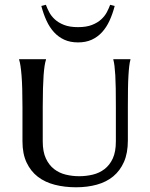

<svg xmlns="http://www.w3.org/2000/svg" viewBox="-20 -773 630 805"><path d="M465.8 -326.2Q465.8 -369.6 465.3 -401.9Q464.8 -434.1 463.4 -457.5Q461.9 -481 460 -496.8Q458 -512.7 455.1 -522.9V-524.9H526.9V-522.9Q523.9 -512.7 522 -496.6Q520 -480.5 518.6 -456.8Q517.1 -433.1 516.6 -400.6Q516.1 -368.2 516.1 -324.2V-184.1Q516.1 -131.3 499.8 -94.2Q483.4 -57.1 454.6 -33.4Q425.8 -9.8 386 1.2Q346.2 12.2 298.8 12.2Q251 12.2 210 1.7Q168.9 -8.8 138.9 -31.7Q108.9 -54.7 91.6 -91.3Q74.2 -127.9 74.2 -180.2V-324.2Q74.2 -368.2 73.2 -400.6Q72.3 -433.1 70.3 -456.8Q68.4 -480.5 65.9 -496.6Q63.5 -512.7 60.1 -522.9V-524.9H172.9V-522.9Q169.4 -512.7 167 -496.8Q164.6 -481 162.8 -457.5Q161.1 -434.1 160.2 -401.9Q159.2 -369.6 159.2 -326.2V-180.2Q159.2 -136.7 172.4 -108.6Q185.5 -80.6 207 -64Q228.5 -47.4 255.9 -40.8Q283.2 -34.2 312 -34.2Q341.3 -34.2 368.9 -40.8Q396.5 -47.4 418.2 -64Q439.9 -80.6 452.9 -108.6Q465.8 -136.7 465.8 -180.2ZM307.1 -595.2Q274.4 -595.2 249.8 -606.4Q225.1 -617.7 206.5 -637.9Q188 -658.2 175 -686.3Q162.1 -714.4 153.3 -748L172.4 -752.9Q177.7 -738.3 186.3 -721.9Q194.8 -705.6 210 -691.7Q225.1 -677.7 248.5 -668.5Q272 -659.2 307.1 -659.2Q342.3 -659.2 365.7 -668.5Q389.2 -677.7 404.3 -691.7Q419.4 -705.6 428 -721.9Q436.5 -738.3 441.9 -752.9L460.9 -748Q452.1 -714.4 439.2 -686.3Q426.3 -658.2 407.7 -637.9Q389.2 -617.7 364.5 -606.4Q339.8 -595.2 307.1 -595.2Z"/></svg>

Font: Marcellus SC
Style: Regular
Weight: 400
Designer: Astigmatic (AOETI)
Foundry: Astigmatic (AOETI)
Version: Version 1.001